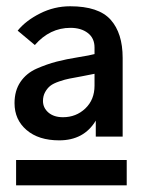

<svg xmlns="http://www.w3.org/2000/svg" viewBox="-20 -879 445 600"><path d="M30.3 -299.8V-378.9H376V-299.8ZM114.3 -563.5Q114.3 -542 131.3 -527.3Q148.4 -512.7 176.8 -512.7Q217.8 -512.7 246.6 -540Q275.4 -567.4 275.4 -611.3V-648.4Q261.7 -645.5 235.8 -640.6Q210 -635.7 196.8 -633.3Q183.6 -630.9 165 -624.5Q146.5 -618.2 137.2 -610.8Q127.9 -603.5 121.1 -591.3Q114.3 -579.1 114.3 -563.5ZM25.4 -556.6Q25.4 -595.7 43.9 -623Q62.5 -650.4 94.7 -664.6Q127 -678.7 157.2 -686.5Q187.5 -694.3 224.6 -700.2Q261.7 -706.1 275.4 -710V-730.5Q275.4 -759.8 254.4 -775.9Q233.4 -792 200.2 -792Q135.7 -792 88.9 -738.3L35.2 -783.2Q60.5 -814.5 105 -836.9Q149.4 -859.4 199.2 -859.4Q288.1 -859.4 325.7 -817.4Q363.3 -775.4 363.3 -698.2V-452.1H279.3V-502Q242.2 -440.4 165 -440.4Q100.6 -440.4 63 -472.7Q25.4 -504.9 25.4 -556.6Z"/></svg>

Font: Gothic A1
Style: Bold
Weight: 700
Version: Version 2.50